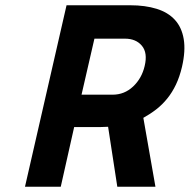

<svg xmlns="http://www.w3.org/2000/svg" viewBox="-20 -710 721 730"><path d="M364 -227H262L211 0H75L233 -690H475Q532 -690 575.5 -676.5Q619 -663 645 -634.5Q671 -606 678.5 -561.5Q686 -517 672 -456Q663 -418 649 -388.5Q635 -359 616 -335.5Q597 -312 574.5 -294.5Q552 -277 525 -262L571 0H426L391 -228ZM530 -459Q542 -509 519.5 -536Q497 -563 455 -563H339L290 -350H408Q453 -350 486 -381Q519 -412 530 -459Z"/></svg>

Font: Panefresco 999wt
Style: Italic
Weight: 900
Version: Version 1.001